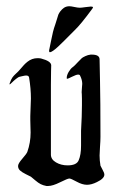

<svg xmlns="http://www.w3.org/2000/svg" viewBox="-20 -620 381 628"><path d="M241.2 -594.7Q246.1 -594.7 259.8 -596.7Q273.4 -598.6 277.3 -598.6Q284.2 -598.6 284.2 -595.7L282.2 -591.8Q244.1 -540 224.6 -521.5Q219.7 -516.6 209 -505.9Q198.2 -495.1 189.5 -486.3Q180.7 -477.5 170.9 -468.3Q161.1 -459 153.8 -454.1Q146.5 -449.2 143.6 -449.2Q140.6 -449.2 140.6 -453.1Q140.6 -457 141.6 -460Q144.5 -473.6 147.5 -488.8Q150.4 -503.9 153.3 -515.6Q156.2 -527.3 161.1 -541Q163.1 -545.9 166 -556.6Q168.9 -567.4 170.9 -572.3Q172.9 -577.1 177.7 -583.5Q182.6 -589.8 189.5 -594.7Q197.3 -599.6 207 -599.6Q211.9 -599.6 223.1 -597.2Q234.4 -594.7 241.2 -594.7ZM131.8 -11.7Q121.1 -13.7 113.3 -17.6Q105.5 -21.5 95.7 -29.8Q85.9 -38.1 81.1 -42Q77.1 -43.9 64.5 -50.3Q51.8 -56.6 45.4 -62.5Q39.1 -68.4 39.1 -77.1Q39.1 -85 52.7 -100.6Q66.4 -116.2 69.3 -123Q80.1 -153.3 80.1 -186.5Q80.1 -192.4 79.6 -206.1Q79.1 -219.7 79.1 -227.5V-240.2Q81.1 -289.1 81.1 -297.9Q81.1 -330.1 75.2 -366.2Q74.2 -373 65.4 -373Q61.5 -373 53.7 -371.1Q45.9 -369.1 44.9 -369.1Q40 -368.2 32.2 -361.8Q24.4 -355.5 18.6 -349.6Q12.7 -343.8 11.7 -343.8Q10.7 -343.8 11.7 -347.7Q16.6 -361.3 21 -367.2Q25.4 -373 30.8 -377.9Q36.1 -382.8 40 -386.7Q41 -387.7 47.4 -395Q53.7 -402.3 58.1 -407.2Q62.5 -412.1 69.8 -418Q77.1 -423.8 85.4 -426.8Q93.8 -429.7 102.5 -429.7Q110.4 -429.7 114.3 -428.7Q147.5 -419.9 147.5 -406.2Q147.5 -404.3 147 -388.2Q146.5 -372.1 146.5 -342.8V-114.3Q146.5 -98.6 163.1 -88.9Q179.7 -79.1 201.2 -79.1Q230.5 -79.1 237.3 -95.7Q245.1 -113.3 245.1 -143.6V-176.8V-192.4Q248 -242.2 248 -275.4Q248 -287.1 248 -296.9Q248 -306.6 247.6 -312Q247.1 -317.4 247.1 -318.4Q247.1 -324.2 248 -333Q249 -341.8 249 -345.7Q249 -358.4 242.2 -372.1Q241.2 -376 235.4 -376Q229.5 -376 215.8 -369.1Q202.1 -362.3 200.2 -362.3Q198.2 -362.3 198.2 -364.3Q198.2 -374 204.6 -384.8Q210.9 -395.5 217.8 -400.4L224.6 -406.2Q225.6 -407.2 235.4 -417.5Q245.1 -427.7 248 -430.2Q251 -432.6 259.3 -436.5Q267.6 -440.4 276.4 -441.4H280.3Q305.7 -441.4 305.7 -425.8Q305.7 -419.9 307.1 -356Q308.6 -292 308.6 -172.9Q308.6 -159.2 307.1 -139.6Q305.7 -120.1 305.7 -111.3Q305.7 -95.7 308.6 -78.1Q309.6 -75.2 315.4 -64.9Q321.3 -54.7 321.3 -48.8Q321.3 -36.1 296.9 -24.4Q279.3 -15.6 264.6 -15.6Q249 -15.6 230.5 -25.9Q211.9 -36.1 207 -36.1Q201.2 -36.1 176.8 -23.9Q152.3 -11.7 137.7 -11.7Z"/></svg>

Font: Isabella
Style: Medium
Weight: 500
Designer: John Stracke
Version: Version 001.202